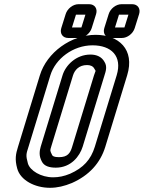

<svg xmlns="http://www.w3.org/2000/svg" viewBox="-20 -864 685 915"><path d="M220 -505C244 -584 328 -648 421 -648C510 -648 564 -597 536 -505L432 -165C413 -103 377 -64 314 -36C285 -24 260 -19 233 -19C175 -19 123 -51 113 -85C102 -125 105 -130 116 -165ZM170 -505 66 -165C55 -130 50 -105 62 -61C77 -5 146 31 218 31C253 31 287 23 323 8C404 -28 458 -86 482 -165L586 -505C624 -629 545 -698 436 -698C319 -698 203 -614 170 -505ZM478 -569C465 -593 441 -604 411 -604C342 -604 292 -552 278 -505L174 -165C168 -144 165 -121 179 -95C190 -72 216 -65 246 -65C319 -65 360 -120 374 -165L478 -505C484 -524 492 -547 478 -569ZM428 -505 324 -165C315 -134 302 -115 261 -115C238 -115 230 -120 228 -126C218 -147 218 -145 224 -165L328 -505C336 -530 356 -554 395 -554C412 -554 424 -548 430 -536C438 -521 437 -533 428 -505ZM528 -733 547 -794H592L573 -733ZM622 -730 643 -797C651 -823 636 -844 610 -844H559C533 -844 506 -823 498 -797L477 -730C469 -704 484 -683 510 -683H561C587 -683 614 -704 622 -730ZM323 -733 342 -794H387L368 -733ZM417 -730 438 -797C446 -823 431 -844 405 -844H354C328 -844 301 -823 293 -797L272 -730C264 -704 279 -683 305 -683H356C382 -683 409 -704 417 -730Z"/></svg>

Font: DIN Rundschrift
Style: MittelKontKu
Weight: 400
Version: Version 1.027